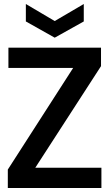

<svg xmlns="http://www.w3.org/2000/svg" viewBox="-20 -938 546 958"><path d="M19 0V-92L345 -599H22V-700H484V-608L156 -101H486V0ZM253 -750 109 -831V-918L253 -833L398 -918V-831Z"/></svg>

Font: DM Sans 36pt SemiBold
Style: Regular
Weight: 600
Designer: Colophon Foundry, Jonny Pinhorn
Foundry: Colophon Foundry
Version: Version 4.004;gftools[0.9.30]